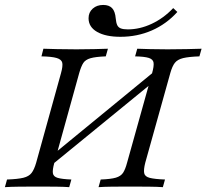

<svg xmlns="http://www.w3.org/2000/svg" viewBox="-25 -772 851 792"><path d="M381.5 0 390.3 -31.5Q432.3 -33.1 452.8 -39.1Q473.4 -45.2 482.7 -59.3Q491.9 -73.4 499.2 -100.8L602.4 -470.2Q610.5 -499.2 608.5 -513.3Q606.5 -527.4 588.7 -533.1Q571 -538.7 532.3 -539.5L541.1 -571Q561.3 -570.2 593.5 -569.4Q625.8 -568.5 666.1 -568.5Q708.9 -568.5 745.6 -569.4Q782.3 -570.2 806.5 -571L797.6 -539.5Q753.2 -537.9 730.2 -532.3Q707.3 -526.6 696.4 -512.9Q685.5 -499.2 677.4 -470.2L574.2 -100.8Q566.9 -71.8 569.8 -57.7Q572.6 -43.5 592.7 -38.3Q612.9 -33.1 655.6 -31.5L646.8 0Q625 -1.6 589.1 -2Q553.2 -2.4 511.3 -2.4Q470.2 -2.4 436.7 -2Q403.2 -1.6 381.5 0ZM-4.8 0 4 -31.5Q48.4 -33.1 71.4 -38.7Q94.4 -44.4 105.2 -58.5Q116.1 -72.6 124.2 -100.8L226.6 -470.2Q234.7 -499.2 231.9 -512.9Q229 -526.6 208.9 -532.7Q188.7 -538.7 146 -539.5L154 -571Q175.8 -570.2 210.9 -569.4Q246 -568.5 290.3 -568.5Q329.8 -568.5 363.7 -569.4Q397.6 -570.2 420.2 -571L411.3 -539.5Q369.4 -537.9 348.4 -531.9Q327.4 -525.8 318.5 -512.1Q309.7 -498.4 301.6 -470.2L199.2 -100.8Q191.1 -71.8 193.1 -57.7Q195.2 -43.5 212.9 -38.3Q230.6 -33.1 269.4 -31.5L260.5 0Q239.5 -1.6 206.9 -2Q174.2 -2.4 135.5 -2.4Q90.3 -2.4 54.4 -2Q18.5 -1.6 -4.8 0ZM164.5 -71.8 168.5 -113.7 645.2 -504.8 641.1 -461.3ZM471.8 -620.2Q411.3 -620.2 375.8 -640.3Q340.3 -660.5 340.3 -696.8Q340.3 -721 357.3 -736.3Q374.2 -751.6 400.8 -751.6Q425 -751.6 437.5 -738.3Q450 -725 452.4 -696Q454 -678.2 458.5 -668.5Q462.9 -658.9 473.4 -654.8Q483.9 -650.8 502.4 -650.8Q551.6 -650.8 600.8 -673.8Q650 -696.8 689.5 -738.7L706.5 -722.6Q661.3 -672.6 601.2 -646.4Q541.1 -620.2 471.8 -620.2Z"/></svg>

Font: Playfair 12pt Light
Style: Italic
Weight: 300
Italic angle: -15.6°
Designer: Claus Eggers Sørensen
Foundry: Claus Eggers Sørensen
Version: Version 2.000;gftools[0.9.28]